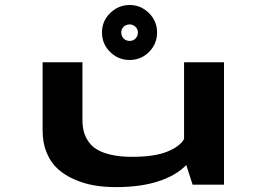

<svg xmlns="http://www.w3.org/2000/svg" viewBox="-20 -756 1090 786"><path d="M511 -510.5Q464 -510.5 430.8 -543.2Q397.5 -576 397.5 -623.5Q397.5 -669.5 431 -702.5Q464.5 -735.5 511 -735.5Q556.5 -735.5 589.8 -702.5Q623 -669.5 623 -623.5Q623 -576 590 -543.2Q557 -510.5 511 -510.5ZM511 -588.5Q525 -588.5 534.8 -598.2Q544.5 -608 544.5 -623.5Q544.5 -637 534.5 -646.5Q524.5 -656 511 -656Q496 -656 486.2 -646.5Q476.5 -637 476.5 -623.5Q476.5 -608 486.2 -598.2Q496 -588.5 511 -588.5ZM455 10Q407.5 10 365.2 2.8Q323 -4.5 283.8 -21.8Q244.5 -39 216.2 -64.8Q188 -90.5 171.2 -130.5Q154.5 -170.5 154.5 -221V-501H317.5V-266Q317.5 -239 323.2 -217Q329 -195 343 -175.2Q357 -155.5 379.8 -142.5Q402.5 -129.5 438 -121.8Q473.5 -114 520 -114Q613 -114 665.2 -135.5Q717.5 -157 733.5 -187V-501H897V0H768.5L742.5 -80.5Q702 -38 629 -14Q556 10 455 10Z"/></svg>

Font: League Mono Extended SemiBold
Style: Regular
Weight: 600
Width: 9
Designer: Tyler Finck
Foundry: The League of Moveable Type / Tyler Finck
Version: Version 2.210